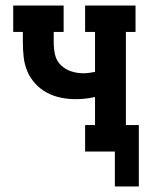

<svg xmlns="http://www.w3.org/2000/svg" viewBox="-20 -550 540 697"><path d="M397 127V0H289V-96H325V-198Q308 -194 290 -192Q272 -190 254 -190Q227 -190 200.5 -195.5Q174 -201 150.5 -213.5Q127 -226 108.5 -246Q90 -266 79.5 -290.5Q69 -315 66 -342Q63 -369 63 -396V-434H28V-530H211V-434H175V-396Q175 -373 180 -351Q185 -329 201 -313.5Q217 -298 238.5 -291Q260 -284 282 -284Q293 -284 304 -285.5Q315 -287 325 -289V-434H289V-530H472V-434H437V-96H484V127Z"/></svg>

Font: Iosevka Slab
Style: Bold
Weight: 700
Monospace: yes
Designer: Belleve Invis
Foundry: Belleve Invis
Version: Version 11.1.1; ttfautohint (v1.8.3)